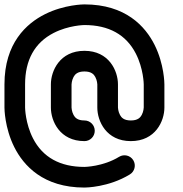

<svg xmlns="http://www.w3.org/2000/svg" viewBox="-20 -789 821 861"><path d="M358.6 52.1C363 52.1 467.3 51.4 562.4 -6.9C584.2 -20.2 591 -48.7 577.7 -70.5C564.4 -92.3 535.9 -99.1 514.1 -85.8C441.9 -41.5 359.3 -40.5 358.6 -40.5C249.2 -40.5 171.6 -83.6 128 -168.5C93.4 -235.9 92.5 -305.9 92.5 -306.5V-410.6C92.5 -520 135.6 -597.6 220.5 -641.2C287.9 -675.8 357.9 -676.7 358.5 -676.7C467.9 -676.7 545.5 -633.6 589.1 -548.7C623.7 -481.3 624.6 -411.3 624.6 -410.7V-307.1C624.6 -306.9 624.1 -289.2 615.5 -273.4C609.3 -262 598.1 -248.8 566.8 -248.8C535.5 -248.8 524.3 -261.9 518.1 -273.4C509.6 -289.1 509 -306.6 509 -306.6V-410.7C509 -471.1 469 -561.1 358.6 -561.1C248.2 -561.1 208.2 -471.1 208.2 -410.7V-306.6C208.2 -246.1 248.3 -156.2 358.6 -156.2C384.2 -156.2 404.9 -176.9 404.9 -202.5C404.9 -228.1 384.2 -248.8 358.6 -248.8C327.3 -248.8 316.1 -261.9 309.9 -273.4C301.4 -289.1 300.8 -306.6 300.8 -306.6V-410.2C300.8 -410.4 301.3 -428.1 309.9 -443.9C316.1 -455.3 327.3 -468.5 358.6 -468.5C389.9 -468.5 401.1 -455.4 407.3 -443.9C415.8 -428.2 416.4 -410.7 416.4 -410.7V-306.6C416.4 -246.1 456.4 -156.2 566.8 -156.2C677.2 -156.2 717.2 -246.2 717.2 -306.6V-410.7C717.2 -414.4 716.7 -500.7 673.3 -587.6C631.8 -670.5 543.6 -769.3 358.6 -769.3C354.9 -769.3 268.6 -768.8 181.7 -725.4C98.8 -683.9 0 -595.7 0 -410.7V-306.5C0 -302.9 0.5 -216.5 43.9 -129.6C85.4 -46.7 173.6 52.1 358.6 52.1Z"/></svg>

Font: Cactron
Style: Regular
Weight: 400
Version: Version 1.0